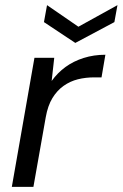

<svg xmlns="http://www.w3.org/2000/svg" viewBox="-20 -727 477 747"><path d="M26 0 114 -502H191L181 -412Q204 -444 235 -466.5Q266 -489 305.5 -501.5Q345 -514 390 -514L375 -426H347Q313 -426 283 -418.5Q253 -411 227.5 -393Q202 -375 184 -345.5Q166 -316 158 -271L110 0ZM437 -707 425 -641 273 -560 151 -641 163 -707 285 -623Z"/></svg>

Font: DM Sans 16pt
Style: Italic
Weight: 400
Italic angle: -10°
Version: Version 4.004;gftools[0.9.30]